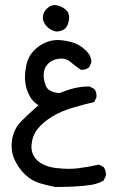

<svg xmlns="http://www.w3.org/2000/svg" viewBox="-20 -414 540 761"><path d="M199.2 327.1Q168 321.3 137.2 312Q106.4 302.7 80.6 278.8Q54.7 254.9 38.1 219.7Q21.5 184.6 27.8 140.6Q34.2 96.7 65.4 65.4Q96.7 34.2 132.8 2.9Q106.4 -11.7 91.8 -44.9Q77.1 -78.1 79.1 -115.2Q81.1 -152.3 90.8 -177.2Q100.6 -202.1 123 -221.7Q145.5 -241.2 171.4 -249.5Q197.3 -257.8 225.1 -254.4Q252.9 -251 275.4 -243.2Q297.9 -235.4 320.8 -213.4Q343.8 -191.4 341.8 -165L333 -147.5Q320.3 -135.7 299.8 -137.7Q278.3 -152.3 258.8 -168.9Q239.3 -185.5 210 -180.7Q180.7 -175.8 165 -154.8Q149.4 -133.8 154.3 -101.1Q159.2 -68.4 174.3 -57.6Q189.5 -46.9 215.8 -44.9Q243.2 -56.6 272.5 -64Q301.8 -71.3 335 -71.3L353.5 -61.5Q364.3 -48.8 362.3 -28.3L353.5 -9.8Q308.6 1 265.6 13.7Q222.7 26.4 186.5 48.3Q150.4 70.3 129.4 96.7Q108.4 123 105 159.7Q101.6 196.3 127.4 221.2Q153.3 246.1 202.6 252Q252 257.8 290.5 252.9Q329.1 248 372.1 238.3L390.6 248Q401.4 262.7 399.4 283.2L390.6 301.8Q368.2 314.5 341.3 318.8Q314.5 323.2 276.4 325.2Q238.3 327.1 199.2 327.1ZM202.1 -289.1Q180.7 -293 165 -309.6Q149.4 -326.2 149.9 -346.2Q150.4 -366.2 168 -381.8Q185.5 -397.5 207 -392.6Q228.5 -387.7 243.2 -373Q257.8 -358.4 252.9 -332.5Q248 -306.6 234.4 -297.9Q220.7 -289.1 202.1 -289.1Z"/></svg>

Font: JasonHandwriting4
Style: Regular
Weight: 400
Version: Version 1.01.21